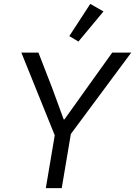

<svg xmlns="http://www.w3.org/2000/svg" viewBox="-20 -969 696 989"><path d="M216 0 262 -272 90 -698H178L249 -515L308 -354H312L427 -515L558 -698H656L345 -279L298 0ZM384 -755 337 -783 445 -949 513 -910Z"/></svg>

Font: iA Writer Mono V
Style: Regular
Weight: 400
Italic angle: -9.5°
Designer: Mike Abbink, Paul van der Laan, Pieter van Rosmalen
Foundry: Bold Monday
Version: Version 2.000